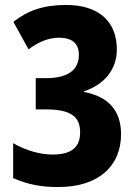

<svg xmlns="http://www.w3.org/2000/svg" viewBox="-20 -744 552 774"><path d="M451 -545C451 -661 374 -724 247 -724C155 -724 93 -702 34 -656L95 -545C131 -572 172 -592 218 -592C270 -592 298 -569 298 -523C298 -464 256 -429 166 -429H124V-303H164C266 -303 303 -274 303 -210C303 -153 271 -121 192 -121C144 -121 86 -136 33 -167V-26C94 0 144 10 215 10C379 10 468 -76 468 -203C468 -298 417 -355 319 -373V-376C400 -403 451 -463 451 -545Z"/></svg>

Font: Noto Sans Lao Looped Condensed ExtraBold
Style: Regular
Weight: 800
Width: 3
Designer: Mark Frömberg, Ben Mitchell
Foundry: The Fontpad Ltd
Version: Version 1.002